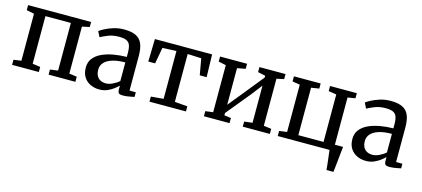

<svg xmlns="http://www.w3.org/2000/svg" viewBox="-59 -1046 3761 1710"><g transform="rotate(15 1822.0 -191.5)"><path d="M37.5 0V-47L108 -57V-490L37.5 -504.5V-551H618.5V-504.5L550 -490V-57L621 -47V0H374V-47L446.5 -57V-496H212V-57L284 -47V0Z M842.5 11Q798.5 11 761 -6.5Q723.5 -24 700.5 -59.2Q677.5 -94.5 677.5 -148Q677.5 -198 705 -233Q732.5 -268 779.2 -289.5Q826 -311 884.5 -321.5Q943 -332 1006 -332.5V-369.5Q1006 -414 996.5 -440Q987 -466 962.8 -477.2Q938.5 -488.5 894 -488.5Q836.5 -488.5 793 -470.5Q749.5 -452.5 725.5 -439.5L700.5 -489Q711.5 -498.5 744.2 -516.2Q777 -534 823.2 -548.5Q869.5 -563 921 -563Q990 -563 1030.8 -542.8Q1071.5 -522.5 1089.2 -479.5Q1107 -436.5 1107 -368V-49.5L1165 -49V-6.5Q1154 -4 1136 -0.5Q1118 3 1098.2 5.8Q1078.5 8.5 1061.5 8.5Q1035 8.5 1024 0.5Q1013 -7.5 1013 -37V-70Q1000.5 -57 976.2 -38Q952 -19 918.2 -4Q884.5 11 842.5 11ZM886 -56.5Q913.5 -56.5 947 -72Q980.5 -87.5 1006 -110.5V-282Q933 -281.5 885 -265.8Q837 -250 813.2 -222.5Q789.5 -195 789.5 -160Q789.5 -123.5 802.2 -100.5Q815 -77.5 836.8 -67Q858.5 -56.5 886 -56.5Z M1304 0V-47L1419.5 -57V-498L1291.5 -492.5L1264.5 -342.5H1201.5L1206.5 -551H1734L1739.5 -342.5H1676L1649.5 -492.5L1523 -498V-57L1640.5 -47V0Z M1806 0V-47L1876.5 -56V-490L1807.5 -504.5V-551H2056.5V-504.5L1980 -490V-152.5L2051 -239.5L2239.5 -472.5V-490L2170.5 -504.5V-551H2411V-504.5L2343.5 -490V-56L2414 -47V0H2164.5V-47L2239.5 -56V-398.5L2163.5 -300L1980 -76.5V-55.5L2042.5 -47V0Z M2984.5 180Q2983 159.5 2980.2 135.8Q2977.5 112 2974.8 87.8Q2972 63.5 2969.2 40.8Q2966.5 18 2964.5 0H2487V-47L2558 -56.5V-492.5L2488.5 -504V-551H2735V-504L2662 -492.5V-55H2894.5V-492.5L2821.5 -504V-551H3068.5V-504L2998.5 -492.5V-57H3074Q3072 -37 3069.2 -13.2Q3066.5 10.5 3064 36.2Q3061.5 62 3058.8 87.5Q3056 113 3053.5 136.8Q3051 160.5 3048.5 180Z M3300.5 11Q3256.5 11 3219 -6.5Q3181.5 -24 3158.5 -59.2Q3135.5 -94.5 3135.5 -148Q3135.5 -198 3163 -233Q3190.5 -268 3237.2 -289.5Q3284 -311 3342.5 -321.5Q3401 -332 3464 -332.5V-369.5Q3464 -414 3454.5 -440Q3445 -466 3420.8 -477.2Q3396.5 -488.5 3352 -488.5Q3294.5 -488.5 3251 -470.5Q3207.5 -452.5 3183.5 -439.5L3158.5 -489Q3169.5 -498.5 3202.2 -516.2Q3235 -534 3281.2 -548.5Q3327.5 -563 3379 -563Q3448 -563 3488.8 -542.8Q3529.5 -522.5 3547.2 -479.5Q3565 -436.5 3565 -368V-49.5L3623 -49V-6.5Q3612 -4 3594 -0.5Q3576 3 3556.2 5.8Q3536.5 8.5 3519.5 8.5Q3493 8.5 3482 0.5Q3471 -7.5 3471 -37V-70Q3458.5 -57 3434.2 -38Q3410 -19 3376.2 -4Q3342.5 11 3300.5 11ZM3344 -56.5Q3371.5 -56.5 3405 -72Q3438.5 -87.5 3464 -110.5V-282Q3391 -281.5 3343 -265.8Q3295 -250 3271.2 -222.5Q3247.5 -195 3247.5 -160Q3247.5 -123.5 3260.2 -100.5Q3273 -77.5 3294.8 -67Q3316.5 -56.5 3344 -56.5Z"/></g></svg>

Font: Merriweather 28pt
Style: Regular
Weight: 400
Version: Version 2.100